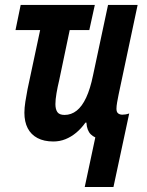

<svg xmlns="http://www.w3.org/2000/svg" viewBox="-20 -565 597 780"><path d="M324.2 194.8 367.2 -6.8Q356.4 -11.7 348.6 -19.5Q340.8 -27.3 336.4 -39.1Q332 -50.8 331.1 -66.9H327.1Q310.1 -43 289.6 -25.9Q269 -8.8 245.8 0.5Q222.7 9.8 196.8 9.8Q158.7 9.8 132.3 -4.2Q106 -18.1 92.5 -44.2Q79.1 -70.3 79.1 -106.9Q79.1 -127 83 -151.9Q86.9 -176.8 91.8 -202.1L143.1 -442.9H43L64 -544.9H365.2L342.8 -442.9H263.2L220.2 -237.8Q213.9 -211.9 209.5 -186Q205.1 -160.2 205.1 -142.1Q205.1 -121.1 213.1 -109.6Q221.2 -98.1 242.2 -98.1Q269.5 -98.1 291.5 -115.5Q313.5 -132.8 330.1 -168.5Q346.7 -204.1 357.9 -258.8L418.9 -544.9H539.1L461.9 -181.2Q458.5 -164.6 455.8 -149.2Q453.1 -133.8 453.1 -123Q453.1 -109.4 460.2 -104.2Q467.3 -99.1 477.1 -99.1Q482.4 -99.1 489.3 -100.1Q496.1 -101.1 504.9 -104L440.9 194.8Z"/></svg>

Font: Open Sans Condensed
Style: Italic
Weight: 400
Width: 3
Italic angle: -12°
Designer: Monotype Design Team
Foundry: Monotype Imaging Inc.
Version: Version 3.000